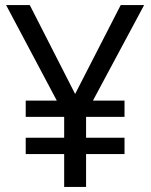

<svg xmlns="http://www.w3.org/2000/svg" viewBox="-20 -734 592 754"><path d="M275 -365 454 -714H546L345 -339H469V-275H318V-193H469V-129H318V0H232V-129H81V-193H232V-275H81V-339H203L4 -714H97Z"/></svg>

Font: Advent Sans Logo
Style: Regular
Weight: 400
Designer: Types & Symbols
Foundry: Types & Symbols
Version: Version 1.002